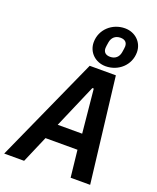

<svg xmlns="http://www.w3.org/2000/svg" viewBox="-205 -1097 981 1200"><g transform="rotate(20 286.0 -497.0)"><path d="M544 0 460.9 -698.2H286.9L-27.7 0H104.8L181.8 -179H394.5L414.1 0ZM225.1 -283.4 350.1 -573.2H359.4L387.8 -283.4ZM259.9 -845.2C259.9 -779.1 312.1 -729.4 380.3 -729.4C464.5 -729.4 535.5 -791.9 535.5 -878.2C535.5 -944.2 483.3 -994 415.1 -994C331 -994 259.9 -931.1 259.9 -845.2ZM341.6 -835.9C341.6 -844.8 343.8 -856.5 346.9 -876.4C352.3 -908.4 374.3 -929 408.4 -929C438.9 -929 453.8 -913.4 453.8 -887.8C453.8 -878.6 451.7 -866.8 448.5 -846.9C443.2 -815 421.2 -794.4 387.1 -794.4C356.5 -794.4 341.6 -810 341.6 -835.9Z"/></g></svg>

Font: Margiela Mono Italic SmBold It
Style: Regular
Weight: 600
Designer: Mike Abbink, Paul van der Laan, Pieter van Rosmalen
Foundry: Bold Monday
Version: Version 2.003 2021